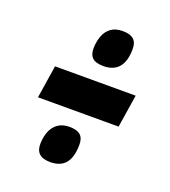

<svg xmlns="http://www.w3.org/2000/svg" viewBox="-100 -642 573 649"><g transform="rotate(20 186.5 -318.0)"><path d="M100.8 -115.4Q101.4 -139.6 109.2 -159.3Q117 -179 133.3 -190.5Q149.6 -202 174.8 -202Q201.4 -202 214 -190.7Q226.6 -179.4 226 -154.6Q225.4 -110 207.1 -88.8Q188.8 -67.6 153.4 -67.6Q125.8 -67.6 113 -79.6Q100.2 -91.6 100.8 -115.4ZM159.4 -480.8Q160 -503.6 167.1 -523.5Q174.2 -543.4 190.3 -555.6Q206.4 -567.8 233 -567.8Q259.6 -567.8 272.4 -556.3Q285.2 -544.8 284.6 -520Q284 -476.4 265.2 -455.2Q246.4 -434 211 -434Q183.4 -434 171.1 -445.5Q158.8 -457 159.4 -480.8ZM39.6 -259.4 58 -377.4H348L329.6 -259.4Z"/></g></svg>

Font: Georama ExtraCondensed Thin
Style: Italic
Weight: 100
Width: 2
Italic angle: -9°
Designer: Jean-Baptiste Levee
Foundry: Production Type
Version: Version 1.001